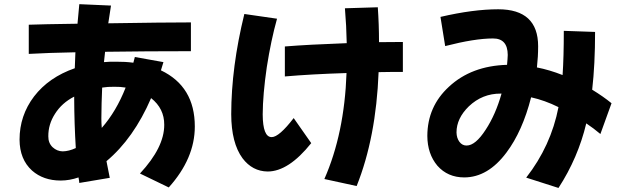

<svg xmlns="http://www.w3.org/2000/svg" viewBox="-20 -844 3040 935"><path d="M341.3 -373.5Q281.2 -342.8 248 -290Q214.8 -238.8 215.3 -180.2Q214.8 -147.5 236.3 -127Q257.8 -107.4 285.2 -106.9Q315.4 -107.4 349.1 -123Q341.8 -241.7 341.3 -363.3ZM591.8 -417.5Q566.4 -421.9 536.6 -421.4Q504.9 -421.9 477.5 -417.5Q474.1 -342.3 473.6 -267.1Q473.6 -245.1 475.6 -221.2Q546.4 -301.8 591.8 -417.5ZM928.7 -228Q928.7 -72.3 801.8 68.8L661.6 1Q780.3 -126.5 779.8 -236.3Q780.3 -315.4 715.8 -366.2Q630.9 -169.9 498.5 -59.1Q502.9 -38.1 514.6 22L366.2 46.9Q365.7 38.1 362.3 20Q318.8 35.2 275.4 35.2Q191.4 35.2 136.2 -13.2Q75.7 -67.9 75.2 -164.1Q75.2 -281.2 146 -374.5Q217.8 -467.8 344.2 -511.7Q345.7 -538.6 347.2 -589.4Q214.8 -586.9 120.1 -581.5V-723.6Q183.1 -726.1 357.4 -728.5Q363.3 -787.1 366.2 -823.7L520.5 -816.9Q513.2 -769.5 507.3 -730.5Q779.3 -734.9 909.7 -734.9V-594.7Q694.3 -594.7 491.7 -591.8L486.3 -541.5Q510.7 -543.9 545.4 -543.5Q590.3 -543.9 629.4 -538.6Q632.3 -547.9 636.7 -566.4L775.9 -541.5Q772.5 -529.3 763.7 -501.5Q928.7 -422.9 928.7 -228Z M1819.8 -808.6Q1825.7 -724.6 1825.7 -638.7Q1873.5 -639.6 1941.9 -639.6V-493.7Q1895.5 -494.1 1823.7 -492.7Q1811.5 -174.8 1716.8 62L1559.6 27.8Q1657.2 -193.8 1667.5 -488.3Q1496.1 -482.9 1367.2 -471.7V-617.7Q1481.4 -627 1668.5 -633.8Q1667 -716.8 1659.7 -803.7ZM1495.6 -147Q1385.3 -8.8 1283.2 -8.8Q1209 -9.8 1161.1 -73.2Q1106.4 -147.5 1106 -288.1Q1106.4 -517.6 1169.9 -775.9L1329.1 -752.9Q1299.8 -648.4 1279.3 -517.6Q1259.8 -383.8 1259.3 -287.1Q1259.8 -175.8 1303.2 -176.3Q1338.9 -176.3 1410.2 -269Z M2422.4 -388.2H2418.5Q2329.1 -388.7 2263.2 -326.2Q2203.1 -267.6 2203.1 -199.2Q2203.6 -171.9 2217.3 -153.3Q2231.4 -134.8 2252.4 -135.3Q2295.4 -135.3 2345.2 -212.4Q2393.6 -286.1 2422.4 -388.2ZM2958 -341.3 2903.8 -191.4Q2872.1 -218.3 2835 -243.2Q2794.9 -75.2 2699.7 71.3L2542.5 21Q2663.1 -133.3 2699.7 -322.3Q2632.8 -355.5 2566.4 -370.1Q2524.4 -205.1 2446.3 -101.1Q2356.4 19.5 2241.2 20Q2160.2 20 2109.9 -37.1Q2061.5 -94.7 2061 -182.1Q2061.5 -325.2 2166 -421.4Q2275.4 -523.4 2449.2 -528.3Q2452.1 -558.6 2452.6 -576.7Q2452.1 -657.2 2380.4 -656.7Q2292 -656.7 2147.9 -619.6L2125 -761.7Q2284.2 -798.8 2406.2 -798.8Q2600.6 -798.8 2600.6 -618.7Q2600.6 -567.4 2594.7 -515.6Q2655.3 -503.9 2719.7 -478.5Q2725.6 -564.5 2725.6 -693.8L2877.9 -688.5Q2877.9 -529.3 2863.8 -407.2Q2918 -374 2958 -341.3Z"/></svg>

Font: Droid Sans
Style: Regular
Weight: 400
Foundry: Ascender Corporation
Version: Version 1.00 build 114